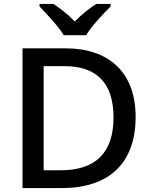

<svg xmlns="http://www.w3.org/2000/svg" viewBox="-20 -961 773 981"><path d="M306 -781H420C446 -826 508 -891 545 -928V-941H472C437 -919 397 -887 362 -851C328 -887 288 -918 253 -941H182V-928C218 -890 279 -826 306 -781ZM673 -364C673 -593 534 -714 316 -714H95V0H295C533 0 673 -123 673 -364ZM560 -361C560 -182 470 -91 290 -91H203V-623H309C470 -623 560 -541 560 -361Z"/></svg>

Font: Noto Sans Gunjala Gondi Medium
Style: Regular
Weight: 500
Designer: Ek Type
Foundry: Ek Type
Version: Version 1.004